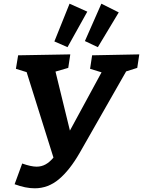

<svg xmlns="http://www.w3.org/2000/svg" viewBox="-20 -998 773 1038"><path d="M733 -704 722 -631 662 -612 411 -172Q357 -78 298.5 -29Q240 20 168 20Q118 20 59 -2L100 -114Q148 -97 178 -97Q204 -97 226 -109Q248 -121 269 -146L124 -608L66 -626L78 -699L360 -704L349 -631L280 -611L358 -292L529 -607L467 -626L478 -699ZM452 -935 345 -743 274 -774 356 -978ZM622 -931 509 -743 439 -776 528 -978Z"/></svg>

Font: Bitter Pro
Style: Bold Italic
Weight: 700
Italic angle: -9°
Designer: Sol Matas, and Bitter project Authors
Foundry: Sol Matas
Version: Version 1.010